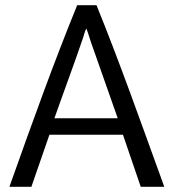

<svg xmlns="http://www.w3.org/2000/svg" viewBox="-20 -714 669 734"><path d="M430 -262H188C226 -370 265 -473 298 -571C302 -585 306 -598 310 -605C317 -590 324 -560 340 -518C369 -435 399 -351 430 -262ZM608 0C513 -262 437 -477 349 -694H275C187 -478 109 -262 16 0H100L169 -199H450L518 0Z"/></svg>

Font: Repo
Style: Regular
Weight: 400
Designer: Stefan Peev
Foundry: Context Ltd
Version: Version 0.000